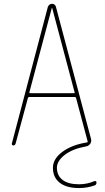

<svg xmlns="http://www.w3.org/2000/svg" viewBox="-20 -750 540 990"><path d="M131.8 -275.4Q129.9 -270.5 134.8 -269.5H361.3Q367.2 -269.5 364.3 -275.4L249 -709Q249 -710 248 -710Q247.1 -710 247.1 -709ZM47.9 0Q44.9 0 42.5 -2.9Q40 -5.9 41 -9.8L226.6 -713.9Q228.5 -720.7 234.9 -725.6Q241.2 -730.5 248.5 -730.5Q255.9 -730.5 261.7 -725.6Q267.6 -720.7 268.6 -713.9L449.2 -34.2Q452.1 -25.4 449.2 -16.6Q446.3 -7.8 439.5 -2Q432.6 3.9 423.8 4.9Q353.5 17.6 313.5 48.8Q273.4 80.1 273.4 115.2Q273.4 155.3 302.7 177.7Q332 200.2 387.7 200.2Q429.7 200.2 467.8 183.6Q471.7 182.6 474.6 184.6Q477.5 186.5 477.5 191.4Q477.5 203.1 467.8 206.1Q428.7 219.7 387.7 219.7Q323.2 219.7 288.1 192.4Q252.9 165 252.9 115.2Q252.9 69.3 301.3 33.2Q349.6 -2.9 427.7 -15.6Q433.6 -15.6 431.6 -22.5L372.1 -245.1Q371.1 -250 366.2 -250H129.9Q126 -250 124 -245.1L60.5 -9.8Q57.6 0 47.9 0Z"/></svg>

Font: Rounded-X Mgen+ 2m thin
Style: Regular
Weight: 100
Designer: [Source Han Sans]
Ryoko NISHIZUKA  (kana & ideographs); Paul D. Hunt (Latin, Greek & Cyrillic); Wenlong ZHANG  (bopomofo
Version: Version 1.059.20150602